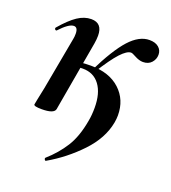

<svg xmlns="http://www.w3.org/2000/svg" viewBox="-113 -481 677 761"><g transform="rotate(20 225.5 -100.5)"><path d="M165 195Q162 195 160 190.5Q158 186 160 184Q203 146 231 101.5Q259 57 271 -12Q276 -38 276 -69Q276 -130 250.5 -164.5Q225 -199 179 -199Q154 -199 124 -193L122 -212Q157 -221 205 -221Q283 -221 328 -179.5Q373 -138 373 -72Q373 -58 370 -41Q357 29 298.5 90.5Q240 152 167 194ZM47 0 51 -21Q61 -68 62 -74L103 -297Q105 -306 105 -319Q105 -346 88 -346Q67 -346 30 -306Q29 -305 27 -305Q24 -305 22 -308.5Q20 -312 22 -315Q58 -357 86.5 -376Q115 -395 144 -395Q191 -395 191 -342Q191 -327 188 -309L136 -12Q131 8 80 8Q47 8 47 0ZM389 -396Q414 -396 428 -384Q442 -372 442 -353Q442 -334 429 -319.5Q416 -305 393 -305Q377 -305 357 -316Q343 -324 337 -324Q320 -324 294 -296Q268 -268 226 -201L214 -204Q264 -306 305 -351Q346 -396 389 -396Z"/></g></svg>

Font: Cormorant Garamond
Style: Bold Italic
Weight: 700
Italic angle: -10°
Designer: Christian Thalmann (Catharsis Fonts)
Foundry: Catharsis Fonts
Version: Version 4.000